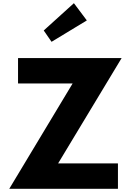

<svg xmlns="http://www.w3.org/2000/svg" viewBox="-20 -1176 827 1203"><path d="M94 -812 93 -811V-654L94 -653H435L38 7H718L719 6V-151L718 -152H344L742 -812ZM303 -914 524 -1048 443 -1156 254 -985Z"/></svg>

Font: Hussar Woodtype
Style: SeBd
Weight: 900
Foundry: Cannot Into Space Fonts
Version: Version 1.07